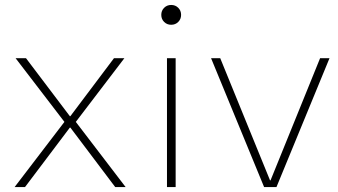

<svg xmlns="http://www.w3.org/2000/svg" viewBox="-20 -755 1365 775"><path d="M39 0 240 -263 43 -520H85L262 -286H264L440 -520H482L286 -263L487 0H445L264 -240H262L81 0Z M654 0V-520H689V0ZM671 -655Q654 -655 642.5 -666.5Q631 -678 631 -695Q631 -712 642.5 -723.5Q654 -735 671 -735Q688 -735 699.5 -723.5Q711 -712 711 -695Q711 -678 699.5 -666.5Q688 -655 671 -655Z M1046 0 832 -520H869L1070 -27H1072L1272 -520H1310L1096 0Z"/></svg>

Font: M PLUS 2 Thin ExtraLight
Style: Regular
Weight: 250
Version: Version 1.001